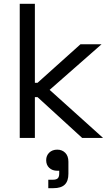

<svg xmlns="http://www.w3.org/2000/svg" viewBox="-20 -720 578 1002"><path d="M83 0V-700H162V-288H176L400 -489H510L239 -251L518 0H409L176 -213H162V0ZM232 262V218H255Q274 218 281.5 210.5Q289 203 289 186V171H278Q253 171 237 156Q221 141 221 116Q221 92 237 76.5Q253 61 279 61Q304 61 320.5 77.5Q337 94 337 124V187Q337 225 318 243.5Q299 262 259 262Z"/></svg>

Font: Space Grotesk
Style: Regular
Weight: 400
Designer: Florian Karsten
Foundry: Florian Karsten
Version: Version 2.000